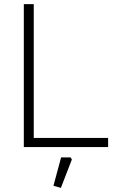

<svg xmlns="http://www.w3.org/2000/svg" viewBox="-20 -710 566 927"><path d="M95 0V-690H143V-44H502V0ZM238 187 275 50H321L327 60L274 197Z"/></svg>

Font: Oxanium ExtraLight
Style: Regular
Weight: 200
Designer: Severin Meyer
Version: Version 2.000